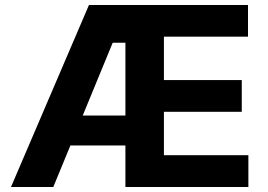

<svg xmlns="http://www.w3.org/2000/svg" viewBox="-20 -747 1070 767"><path d="M192.9 0H23.9L335.4 -727.1H970.7V-600.6H634.8V-427.2H945.8V-300.3H634.8V-127H972.2V0H481V-576.2H430.2ZM568.4 -166H190.9V-285.6H568.4Z"/></svg>

Font: My Font
Style: Bold
Weight: 500
Designer: Rasmus Andersson
Foundry: rsms
Version: Version 0.001